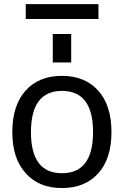

<svg xmlns="http://www.w3.org/2000/svg" viewBox="-20 -905 597 936"><path d="M130.9 -260.7Q130.9 -60.5 282.2 -60.5Q433.6 -60.5 433.6 -261.2Q433.6 -461.9 282.2 -461.9Q130.9 -461.9 130.9 -260.7ZM105.5 -812.5V-884.8H460V-812.5ZM237.3 -600.6V-739.3H327.1V-600.6ZM105.5 -60.5Q40 -131.8 40 -261.2Q40 -390.6 104.5 -462.9Q168.9 -535.2 281.7 -535.2Q394.5 -535.2 459 -462.9Q523.4 -390.6 523.4 -261.2Q523.4 -131.8 459 -60.1Q394.5 11.7 281.7 11.7Q168.9 11.7 105.5 -60.5Z"/></svg>

Font: Nasu
Style: Regular
Weight: 400
Designer: Ryoko NISHIZUKA (kana &amp; ideographs); Paul D. Hunt (Latin, Greek &amp; Cyrillic); Wenlong ZHANG (bopomofo); Sandoll C
Version: Version 2014.1215